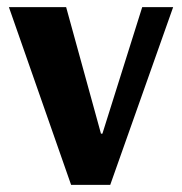

<svg xmlns="http://www.w3.org/2000/svg" viewBox="-20 -520 512 540"><path d="M180 0 5 -500H166L264 -144H268L380 -500H467L290 0Z"/></svg>

Font: Arsenal SC
Style: Bold
Weight: 700
Designer: Andrij Shevchenko
Foundry: Stairsfor
Version: Version 2.001; ttfautohint (v1.8.4.7-5d5b)